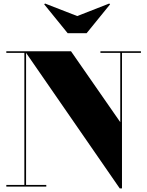

<svg xmlns="http://www.w3.org/2000/svg" viewBox="-20 -1034 815 1064"><path d="M408 -945 585.5 -1014.5 590 -1010 460 -850H355L225 -1010L229.5 -1014.5ZM15 -9H115V-741H15V-750H373.5L646.5 -357V-741H536.5V-750H761V-741H656V10H643.5L124.5 -741V-9H236.5V0H15Z"/></svg>

Font: Bodoni* 24pt Fatface
Style: Regular
Weight: 900
Version: Version 2.3